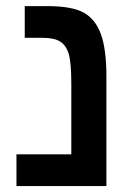

<svg xmlns="http://www.w3.org/2000/svg" viewBox="-20 -624 457 644"><path d="M336.9 -367.2V0H35.2V-106.4H219.2V-341.8Q219.2 -412.1 210.9 -441.9Q202.1 -471.7 182.1 -484.4Q162.1 -497.1 123.5 -497.1H63V-603.5H139.2Q221.2 -603.5 261.2 -581.5Q300.8 -559.1 318.8 -508.5Q336.9 -458 336.9 -367.2Z"/></svg>

Font: Arimo SemiBold
Style: Regular
Weight: 600
Designer: Steve Matteson
Foundry: Monotype Imaging Inc.
Version: Version 1.33